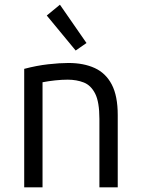

<svg xmlns="http://www.w3.org/2000/svg" viewBox="-20 -797 600 817"><path d="M83 0V-504Q136 -518 185 -523.5Q234 -529 271 -529Q336 -529 383 -507.5Q430 -486 455.5 -437.5Q481 -389 481 -307V0H403V-291Q403 -363 385 -398.5Q367 -434 336.5 -446Q306 -458 268 -458Q243 -458 215 -455Q187 -452 161 -447V0ZM302 -582 179 -731 235 -777 348 -614Z"/></svg>

Font: Ubuntu Sans Mono
Style: Regular
Weight: 400
Monospace: yes
Designer: Dalton Maag Ltd
Foundry: Dalton Maag Ltd
Version: Version 1.006